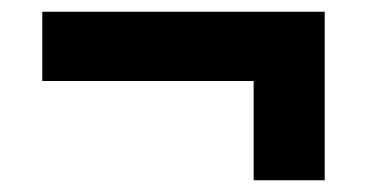

<svg xmlns="http://www.w3.org/2000/svg" viewBox="-20 -385 640 327"><path d="M533 -78V-365H52V-247H412V-78Z"/></svg>

Font: IBM Plex Sans Thai Looped
Style: Bold
Weight: 700
Designer: Mike Abbink, Paul van der Laan, Pieter van Rosmalen, Ben Mitchell, Mark Frömberg
Foundry: Bold Monday
Version: Version 1.1